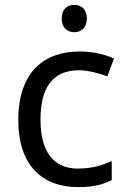

<svg xmlns="http://www.w3.org/2000/svg" viewBox="-20 -757 520 787"><path d="M285 -737C256 -737 233 -720 233 -681C233 -643 256 -625 285 -625C312 -625 336 -643 336 -681C336 -720 312 -737 285 -737ZM300 10C361 10 402 0 438 -19V-97C401 -80 357 -66 299 -66C198 -66 146 -137 146 -266C146 -400 197 -469 304 -469C341 -469 388 -456 420 -444L447 -517C415 -533 360 -546 306 -546C162 -546 55 -463 55 -265C55 -75 157 10 300 10Z"/></svg>

Font: Noto Sans Runic
Style: Regular
Weight: 400
Designer: Monotype Design Team
Foundry: Monotype Imaging Inc.
Version: Version 2.002